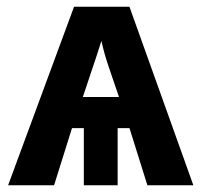

<svg xmlns="http://www.w3.org/2000/svg" viewBox="-20 -548 596 568"><path d="M228 0V-169H193L140 0H4L199 -528H363L552 0H416L363 -169H328V0ZM225 -261H332L302 -349Q288 -390 280 -427Q274 -406 225 -261Z"/></svg>

Font: Libra Sans
Style: Bold
Weight: 700
Foundry: Context Ltd
Version: Version 1.000